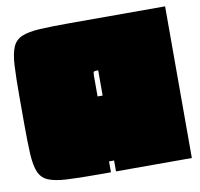

<svg xmlns="http://www.w3.org/2000/svg" viewBox="-70 -674 781 748"><g transform="rotate(-10 320.0 -300.0)"><path d="M630 -600V0H330V-43H310V0H255Q182 0 135.5 -2.5Q89 -5 63 -16Q37 -27 26 -53Q15 -79 12.5 -125.5Q10 -172 10 -245V-355Q10 -428 12.5 -474.5Q15 -521 26 -547Q37 -573 63 -584Q89 -595 135.5 -597.5Q182 -600 255 -600ZM310 -300H330V-400Q315 -400 312.5 -397.5Q310 -395 310 -380Z"/></g></svg>

Font: Badeen Display
Style: Regular
Weight: 400
Version: Version 1.000; ttfautohint (v1.8.4.7-5d5b)